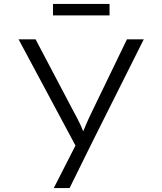

<svg xmlns="http://www.w3.org/2000/svg" viewBox="-20 -721 821 971"><path d="M252 230 377 -15 382 53 74 -522H160L348 -165Q371 -124 387.5 -88.5Q404 -53 413 -22L390 -31Q401 -58 414 -88.5Q427 -119 444 -154L622 -522H707L446 -1L332 230ZM248 -643V-701H534V-643Z"/></svg>

Font: Lexend Mega Light
Style: Regular
Weight: 300
Version: Version 1.007